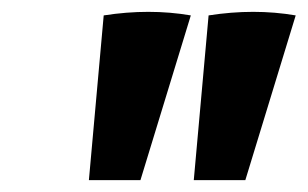

<svg xmlns="http://www.w3.org/2000/svg" viewBox="-20 -710 519 324"><path d="M130 -406 155 -684Q232 -696 302 -684L217 -406ZM307 -406 332 -684Q409 -696 479 -684L394 -406Z"/></svg>

Font: Piazzolla Thin Black
Style: Italic
Weight: 900
Italic angle: -11.3°
Version: Version 2.005